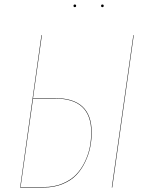

<svg xmlns="http://www.w3.org/2000/svg" viewBox="-20 -837 664 857"><path d="M319.8 -811Q319.8 -805.2 314 -805.2Q308.1 -805.2 308.1 -811Q308.1 -816.9 314 -816.9Q319.8 -816.9 319.8 -811ZM431.2 -811Q431.2 -816.9 437 -816.9Q442.9 -816.9 442.9 -811Q442.9 -805.2 437 -805.2Q431.2 -805.2 431.2 -811ZM227.1 -398.9Q389.2 -398.9 389.2 -246.1Q389.2 -212.9 382.8 -180.7Q376.5 -148.4 360.8 -115.2Q345.2 -82 321.8 -56.9Q298.3 -31.7 260.3 -15.9Q222.2 0 174.8 0H69.8L165 -680.2H167L127.4 -398.9ZM575.2 -680.2H577.1L481 0H479ZM174.8 -2Q221.7 -2 259.3 -17.8Q296.9 -33.7 320.3 -58.3Q343.8 -83 359.4 -116.2Q375 -149.4 381.1 -181.4Q387.2 -213.4 387.2 -246.1Q387.2 -397 227.1 -397H127.4L71.8 -2Z"/></svg>

Font: Fira Sans Compressed Two
Style: Italic
Weight: 100
Width: 3
Italic angle: -8°
Designer: Carrois Corporate & Edenspiekermann AG
Foundry: Carrois Corporate GbR & Edenspiekermann AG
Version: Version 4.203;PS 004.203;hotconv 1.0.88;makeotf.lib2.5.64775